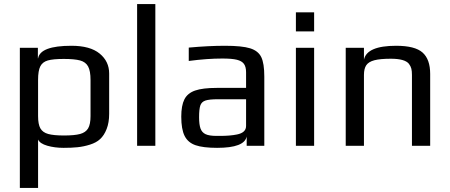

<svg xmlns="http://www.w3.org/2000/svg" viewBox="-20 -720 2222 948"><path d="M78 -484H167V-432H168Q179 -494 333 -494Q425 -494 472 -455.5Q519 -417 519 -357V-158Q519 -115 506.5 -83Q494 -51 474 -33Q456 -16 424.5 -6Q393 4 362 7Q334 10 294 10Q250 10 213.5 -0.5Q177 -11 168 -31V208H78ZM427 -147V-325Q427 -370 415 -392Q403 -414 375.5 -421.5Q348 -429 295 -429Q242 -429 216 -421.5Q190 -414 179 -392.5Q168 -371 168 -325V-147Q168 -106 179.5 -86Q191 -66 218 -58.5Q245 -51 296 -51Q348 -51 375.5 -58.5Q403 -66 415 -86Q427 -106 427 -147Z M657 -700H747V0H657Z M875 -144Q875 -199 890.5 -229.5Q906 -260 943.5 -273Q981 -286 1050 -286H1195V-363Q1195 -390 1184.5 -404.5Q1174 -419 1149.5 -425Q1125 -431 1078 -431Q1003 -431 912 -419V-485Q1011 -494 1091 -494Q1175 -494 1215 -481.5Q1255 -469 1270 -438Q1285 -407 1285 -342V0H1198V-46Q1187 10 1052 10Q983 10 945.5 -3Q908 -16 891.5 -49Q875 -82 875 -144ZM1067 -49Q1116 -49 1150 -56Q1195 -65 1195 -98V-230H1056Q1013 -230 994 -223.5Q975 -217 969 -199Q963 -181 963 -141Q963 -105 970 -85.5Q977 -66 995 -57.5Q1013 -49 1049 -49Z M1441 -659H1531V-565H1441ZM1441 -484H1531V0H1441Z M1687 -484H1777V-425Q1791 -494 1936 -494Q2029 -494 2066.5 -460.5Q2104 -427 2104 -355V0H2014V-350Q2014 -369 2011 -381Q2008 -393 1999 -405Q1979 -430 1910 -430Q1857 -430 1828.5 -422.5Q1800 -415 1788.5 -398Q1777 -381 1777 -350V0H1687Z"/></svg>

Font: Play
Style: Regular
Weight: 400
Designer: Jonas Hecksher (Cyrillic expansion: Cyreal)
Foundry: Jonas Hecksher, Playtype, e-types AS
Version: Version 2.101; ttfautohint (v1.5.65-e2d9)